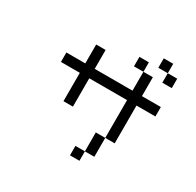

<svg xmlns="http://www.w3.org/2000/svg" viewBox="-191 -1138 1382 1354"><g transform="rotate(30 500.0 -461.5)"><path d="M692.3 -769.2H769.2V-615.4H923.1V-538.5H769.2V-230.8H692.3V-76.9H615.4V0H538.5V-76.9H615.4V-230.8H692.3V-538.5H384.6V-307.7H307.7V-538.5H153.8V-615.4H307.7V-769.2H384.6V-615.4H692.3ZM846.2 -846.2H923.1V-769.2H846.2ZM769.2 -923.1H846.2V-846.2H769.2ZM692.3 -769.2H769.2V-692.3H692.3ZM615.4 -846.2H692.3V-769.2H615.4Z"/></g></svg>

Font: Mintsoda - Lime Green 13x16
Style: Regular
Weight: 400
Designer: Mintsoda-15
Version: Version 1.0